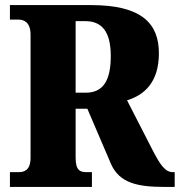

<svg xmlns="http://www.w3.org/2000/svg" viewBox="-20 -734 706 754"><path d="M19 0H341V-58H320C295 -58 277 -64 277 -115V-307H323L416 -90C449 -15 521 0 624 0H666V-58H659C630 -58 611 -83 580 -143L479 -340C547 -361 604 -411 604 -525C604 -642 536 -714 338 -714H19V-657H53C70 -657 100 -650 100 -598V-115C100 -64 74 -58 53 -58H19ZM317 -370H277V-651H315C380 -651 415 -610 415 -514C415 -419 386 -370 317 -370Z"/></svg>

Font: Noto Serif Bengali Condensed Black
Style: Regular
Weight: 900
Width: 3
Designer: Juan Bruce, Universal Thirst, Indian Type Foundry and the Monotype Design Team.
Foundry: Monotype Imaging Inc.
Version: Version 2.003